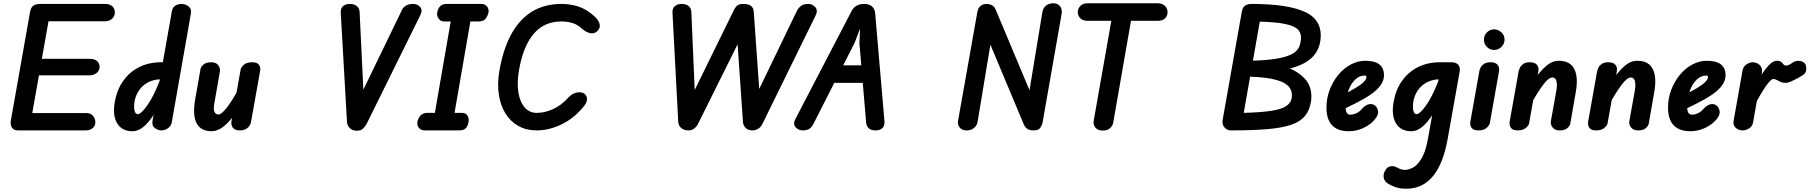

<svg xmlns="http://www.w3.org/2000/svg" viewBox="-20 -796 11046 1172"><path d="M90 0Q64 0 53 -17Q42 -34 46 -59L164 -726Q169 -751 184 -761.5Q199 -772 227 -772H623Q650 -772 665.5 -757.5Q681 -743 681 -720Q681 -697 664 -681.5Q647 -666 620 -666H276L177 -106H505Q534 -106 548 -88.5Q562 -71 562 -50Q562 -27 545.5 -13.5Q529 0 503 0ZM157 -336 176 -437H530Q556 -437 572 -423.5Q588 -410 588 -387Q588 -366 570.5 -351Q553 -336 524 -336Z M789 5Q724 5 695 -43.5Q666 -92 681 -175Q694 -249 732.5 -303Q771 -357 830 -386.5Q889 -416 964 -416H992L978 -312H967Q900 -312 856 -274.5Q812 -237 801 -175Q796 -141 801.5 -120Q807 -99 821 -99Q840 -99 877.5 -150.5Q915 -202 954 -301L947 -146Q908 -71 868.5 -33Q829 5 789 5ZM966 0Q946 0 926 -14Q906 -28 911 -59L1029 -727Q1034 -752 1051 -762Q1068 -772 1087 -772Q1112 -772 1131.5 -756.5Q1151 -741 1145 -712L1029 -52Q1025 -27 1005.5 -13.5Q986 0 966 0Z M1273 5Q1206 5 1180.5 -43Q1155 -91 1171 -187L1204 -375Q1207 -389 1222.5 -402.5Q1238 -416 1270 -416Q1299 -416 1312.5 -397.5Q1326 -379 1322 -358L1289 -169Q1282 -133 1288.5 -115Q1295 -97 1314 -97Q1331 -97 1362.5 -136.5Q1394 -176 1437 -254L1412 -97Q1376 -47 1341 -21Q1306 5 1273 5ZM1444 0Q1416 0 1402.5 -15Q1389 -30 1393 -57L1449 -372Q1452 -386 1469 -401Q1486 -416 1519 -416Q1550 -416 1561 -400.5Q1572 -385 1568 -364L1512 -50Q1511 -43 1504.5 -31Q1498 -19 1483.5 -9.5Q1469 0 1444 0Z M2157 2Q2132 2 2115.5 -14Q2099 -30 2098 -52L2060 -718Q2058 -744 2073.5 -758Q2089 -772 2114 -772Q2143 -772 2158.5 -758.5Q2174 -745 2175 -725L2199 -228L2190 -232L2433 -734Q2441 -752 2458.5 -762Q2476 -772 2501 -772Q2530 -772 2545.5 -752.5Q2561 -733 2545 -702L2218 -40Q2209 -24 2196 -11Q2183 2 2157 2Z M2624 -46 2742 -727H2862L2744 -46ZM2572 0Q2550 0 2537 -15.5Q2524 -31 2528 -52Q2532 -74 2546.5 -90.5Q2561 -107 2589 -107H2800Q2823 -107 2833.5 -90.5Q2844 -74 2840 -52Q2837 -31 2825 -15.5Q2813 0 2783 0ZM2691 -665Q2670 -665 2657.5 -682.5Q2645 -700 2649 -721Q2653 -743 2666.5 -757.5Q2680 -772 2707 -772H2919Q2939 -772 2952 -757.5Q2965 -743 2962 -721Q2958 -700 2944.5 -682.5Q2931 -665 2902 -665Z M3255 0Q3193 0 3144.5 -27Q3096 -54 3065.5 -103Q3035 -152 3025 -218Q3015 -284 3028 -362Q3042 -444 3066 -509.5Q3090 -575 3123.5 -624Q3157 -673 3199.5 -706Q3242 -739 3294 -755.5Q3346 -772 3407 -772Q3463 -772 3512.5 -755.5Q3562 -739 3609 -696Q3632 -676 3639.5 -651.5Q3647 -627 3627 -607Q3608 -588 3583 -593.5Q3558 -599 3536 -618Q3508 -644 3477.5 -654.5Q3447 -665 3406 -665Q3365 -665 3329.5 -653Q3294 -641 3265 -616.5Q3236 -592 3213 -555.5Q3190 -519 3173.5 -470.5Q3157 -422 3147 -361Q3135 -288 3144.5 -230.5Q3154 -173 3183 -140Q3212 -107 3256 -107Q3307 -107 3357 -130.5Q3407 -154 3444 -195Q3465 -218 3483 -225.5Q3501 -233 3515 -233Q3538 -233 3550.5 -221Q3563 -209 3563 -192Q3563 -176 3554 -161Q3545 -146 3522 -122Q3470 -65 3398.5 -32.5Q3327 0 3255 0Z M4184 0Q4156 0 4139 -14Q4122 -28 4120 -52L4085 -718Q4083 -744 4099 -758Q4115 -772 4140 -772Q4169 -772 4184 -758.5Q4199 -745 4200 -725L4222 -214L4206 -217L4460 -735Q4465 -746 4476.5 -759Q4488 -772 4517 -772Q4549 -772 4564.5 -759.5Q4580 -747 4581 -725L4617 -217L4599 -221L4845 -731Q4853 -747 4869 -759.5Q4885 -772 4913 -772Q4939 -772 4956.5 -752.5Q4974 -733 4959 -702L4635 -42Q4626 -22 4609.5 -11Q4593 0 4573 0Q4548 0 4532.5 -14Q4517 -28 4515 -53L4480 -561L4498 -557L4241 -40Q4231 -21 4216 -10.5Q4201 0 4184 0Z M4880 0Q4853 0 4836 -20Q4819 -40 4836 -71L5180 -732Q5189 -749 5207.5 -760.5Q5226 -772 5255 -772Q5283 -772 5301 -758Q5319 -744 5322 -716L5379 -55Q5381 -27 5365.5 -13.5Q5350 0 5325 0Q5297 0 5283 -13Q5269 -26 5267 -48L5226 -532L5230 -621L5196 -533L4945 -39Q4933 -17 4918.5 -8.5Q4904 0 4880 0ZM5003 -290 5054 -397H5289L5299 -290Z M5879 0Q5854 0 5839 -16.5Q5824 -33 5828 -58L5946 -723Q5951 -748 5965.5 -760Q5980 -772 6002 -772Q6020 -772 6035 -764Q6050 -756 6058 -737L6274 -222L6260 -219L6343 -723Q6348 -749 6366 -762.5Q6384 -776 6409 -776Q6438 -776 6451.5 -757Q6465 -738 6460 -709L6344 -48Q6340 -29 6329 -14.5Q6318 0 6288 0Q6266 0 6252.5 -8.5Q6239 -17 6231 -33L6016 -546L6030 -550L5947 -50Q5943 -30 5926 -15Q5909 0 5879 0Z M6711 1Q6683 1 6667.5 -16Q6652 -33 6656 -58L6775 -733H6895L6775 -46Q6771 -27 6755.5 -13Q6740 1 6711 1ZM6618 -669Q6590 -669 6574.5 -684.5Q6559 -700 6559 -721Q6559 -744 6575 -760Q6591 -776 6618 -776H7048Q7075 -776 7091 -760Q7107 -744 7107 -721Q7107 -700 7092 -684.5Q7077 -669 7048 -669Z M7493 0Q7470 0 7454.5 -18Q7439 -36 7443 -63L7560 -723Q7565 -753 7581.5 -762.5Q7598 -772 7618 -772Q7847 -772 7951.5 -720.5Q8056 -669 8040 -549Q8033 -497 8002 -459Q7971 -421 7913 -397Q7855 -373 7766.5 -361.5Q7678 -350 7556 -350L7572 -425Q7670 -425 7733.5 -432.5Q7797 -440 7834 -452.5Q7871 -465 7889 -481.5Q7907 -498 7913 -517Q7919 -536 7921 -555Q7925 -588 7906.5 -611.5Q7888 -635 7832.5 -648Q7777 -661 7670 -664L7572 -107Q7678 -110 7740.5 -119.5Q7803 -129 7832 -149Q7861 -169 7865 -200Q7871 -243 7843 -271.5Q7815 -300 7744 -314.5Q7673 -329 7549 -329L7566 -425Q7696 -425 7794 -398.5Q7892 -372 7943 -317.5Q7994 -263 7983 -179Q7975 -124 7946 -88.5Q7917 -53 7860.5 -34Q7804 -15 7714 -7.5Q7624 0 7493 0Z M8213 5Q8146 5 8111.5 -31Q8077 -67 8077 -139Q8077 -196 8096.5 -247.5Q8116 -299 8149 -339Q8182 -379 8225 -402Q8268 -425 8314 -425Q8371 -425 8399.5 -403Q8428 -381 8428 -337Q8428 -318 8420.5 -299.5Q8413 -281 8397.5 -263Q8382 -245 8358.5 -227.5Q8335 -210 8304 -192Q8285 -181 8257.5 -167Q8230 -153 8197 -137Q8164 -121 8129 -105L8144 -198Q8155 -204 8174.5 -214.5Q8194 -225 8215.5 -237Q8237 -249 8253 -258Q8287 -278 8304 -295.5Q8321 -313 8321 -324Q8321 -329 8318.5 -332Q8316 -335 8311 -335Q8278 -335 8251.5 -309.5Q8225 -284 8209.5 -240Q8194 -196 8194 -140Q8194 -118 8201.5 -107Q8209 -96 8222 -96Q8241 -96 8260 -105Q8279 -114 8293 -131Q8312 -153 8333.5 -159Q8355 -165 8373 -152Q8386 -142 8391.5 -120Q8397 -98 8374 -69Q8346 -35 8303 -15Q8260 5 8213 5Z M8595 5Q8530 5 8501 -43.5Q8472 -92 8487 -175Q8500 -249 8538.5 -303Q8577 -357 8636 -386.5Q8695 -416 8770 -416H8798L8784 -312H8773Q8706 -312 8662 -274.5Q8618 -237 8607 -175Q8602 -141 8607.5 -120Q8613 -99 8627 -99Q8646 -99 8683.5 -150.5Q8721 -202 8760 -301L8753 -146Q8714 -71 8674.5 -33Q8635 5 8595 5ZM8565 356Q8522 356 8492 344Q8462 332 8448 322Q8429 308 8426 286Q8423 264 8437 242Q8448 223 8468.5 219Q8489 215 8508 227Q8516 231 8528 236Q8540 241 8557 241Q8580 241 8607.5 225.5Q8635 210 8659 168.5Q8683 127 8697 48L8780 -416H8839Q8868 -416 8881.5 -400.5Q8895 -385 8890 -359L8816 56Q8789 205 8726 280.5Q8663 356 8565 356Z M9004 0Q8974 0 8963 -15.5Q8952 -31 8955 -52L9011 -366Q9012 -373 9018.5 -385Q9025 -397 9039.5 -406.5Q9054 -416 9079 -416Q9108 -416 9121.5 -400.5Q9135 -385 9130 -359L9074 -44Q9072 -31 9054.5 -15.5Q9037 0 9004 0ZM9100 -491Q9075 -491 9056.5 -509.5Q9038 -528 9038 -554Q9038 -580 9056.5 -598.5Q9075 -617 9100 -617Q9125 -617 9144.5 -599Q9164 -581 9164 -554Q9164 -528 9145 -509.5Q9126 -491 9100 -491Z M9244 0Q9214 0 9203 -15.5Q9192 -31 9195 -52L9251 -366Q9253 -373 9259 -385Q9265 -397 9279.5 -406.5Q9294 -416 9319 -416Q9348 -416 9361.5 -400.5Q9375 -385 9370 -359L9314 -44Q9312 -31 9294.5 -15.5Q9277 0 9244 0ZM9500 0Q9471 0 9457 -18.5Q9443 -37 9447 -58L9481 -247Q9485 -272 9483 -289Q9481 -306 9474.5 -314.5Q9468 -323 9456 -323Q9433 -323 9400 -279Q9367 -235 9326 -162L9351 -318Q9385 -365 9420 -395Q9455 -425 9496 -425Q9541 -425 9567.5 -403Q9594 -381 9602 -337.5Q9610 -294 9598 -229L9565 -40Q9562 -27 9547 -13.5Q9532 0 9500 0Z M9723 0Q9693 0 9682 -15.5Q9671 -31 9674 -52L9730 -366Q9732 -373 9738 -385Q9744 -397 9758.5 -406.5Q9773 -416 9798 -416Q9827 -416 9840.5 -400.5Q9854 -385 9849 -359L9793 -44Q9791 -31 9773.5 -15.5Q9756 0 9723 0ZM9979 0Q9950 0 9936 -18.5Q9922 -37 9926 -58L9960 -247Q9964 -272 9962 -289Q9960 -306 9953.5 -314.5Q9947 -323 9935 -323Q9912 -323 9879 -279Q9846 -235 9805 -162L9830 -318Q9864 -365 9899 -395Q9934 -425 9975 -425Q10020 -425 10046.5 -403Q10073 -381 10081 -337.5Q10089 -294 10077 -229L10044 -40Q10041 -27 10026 -13.5Q10011 0 9979 0Z M10298 5Q10231 5 10196.5 -31Q10162 -67 10162 -139Q10162 -196 10181.5 -247.5Q10201 -299 10234 -339Q10267 -379 10310 -402Q10353 -425 10399 -425Q10456 -425 10484.5 -403Q10513 -381 10513 -337Q10513 -318 10505.5 -299.5Q10498 -281 10482.5 -263Q10467 -245 10443.5 -227.5Q10420 -210 10389 -192Q10370 -181 10342.5 -167Q10315 -153 10282 -137Q10249 -121 10214 -105L10229 -198Q10240 -204 10259.5 -214.5Q10279 -225 10300.5 -237Q10322 -249 10338 -258Q10372 -278 10389 -295.5Q10406 -313 10406 -324Q10406 -329 10403.5 -332Q10401 -335 10396 -335Q10363 -335 10336.5 -309.5Q10310 -284 10294.5 -240Q10279 -196 10279 -140Q10279 -118 10286.5 -107Q10294 -96 10307 -96Q10326 -96 10345 -105Q10364 -114 10378 -131Q10397 -153 10418.5 -159Q10440 -165 10458 -152Q10471 -142 10476.5 -120Q10482 -98 10459 -69Q10431 -35 10388 -15Q10345 5 10298 5Z M10617 0Q10594 0 10576 -15Q10558 -30 10562 -57L10617 -367Q10622 -391 10641.5 -403.5Q10661 -416 10680 -416Q10703 -416 10721.5 -399Q10740 -382 10735 -353L10681 -49Q10677 -25 10657 -12.5Q10637 0 10617 0ZM10661 -93 10680 -241Q10699 -284 10724.5 -326.5Q10750 -369 10776.5 -397Q10803 -425 10825 -425Q10845 -425 10853 -418Q10861 -411 10866.5 -403.5Q10872 -396 10883 -396Q10895 -396 10907.5 -404Q10920 -412 10926 -416Q10938 -424 10957 -424.5Q10976 -425 10991 -414.5Q11006 -404 11006 -378Q11006 -351 10988 -339.5Q10970 -328 10956 -320Q10940 -311 10917 -300.5Q10894 -290 10880 -290Q10863 -290 10849.5 -296Q10836 -302 10825 -308Q10814 -314 10804 -314Q10795 -314 10776 -292Q10757 -270 10728 -221.5Q10699 -173 10661 -93Z"/></svg>

Font: Edu VIC WA NT Beginner
Style: Bold
Weight: 700
Designer: Tina and Corey Anderson
Foundry: Google for Education
Version: Version 1.003